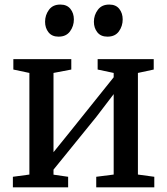

<svg xmlns="http://www.w3.org/2000/svg" viewBox="-20 -800 714 820"><path d="M35 0V-45L105.5 -54.5V-488.5L37 -503V-547.5H284.5V-503L208.5 -488.5V-150L278 -236L465.5 -470V-488.5L397 -503V-547.5H636.5V-503L569 -488.5V-54.5L639 -45V0H391V-45L465.5 -54.5V-398L391.5 -301L208.5 -75.5V-54L271 -45V0ZM229.5 -643.5Q202 -643.5 187.2 -662Q172.5 -680.5 172.5 -707Q172.5 -735.5 189 -758Q205.5 -780.5 237 -780.5H238Q266 -780.5 280.8 -762Q295.5 -743.5 295.5 -717Q295.5 -688.5 279 -666Q262.5 -643.5 230.5 -643.5ZM438.5 -643.5Q410.5 -643.5 395.8 -662Q381 -680.5 381 -707Q381 -735.5 397.8 -758Q414.5 -780.5 446 -780.5H447Q475 -780.5 489.5 -762Q504 -743.5 504 -717Q504 -688.5 487.8 -666Q471.5 -643.5 439.5 -643.5Z"/></svg>

Font: Merriweather 36pt
Style: Regular
Weight: 400
Designer: Eben Sorkin
Foundry: Eben Sorkin
Version: Version 2.100